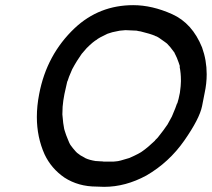

<svg xmlns="http://www.w3.org/2000/svg" viewBox="-20 -718 822 745"><path d="M421 -91 431 -92Q441 -92 482 -105Q523 -123 535 -133Q556 -148 582 -173V-174L592 -184Q616 -214 630 -235L647 -266Q664 -306 666 -314Q666 -316 668 -317Q673 -332 678 -358Q682 -387 682 -402V-408Q682 -434 677 -459L678 -461L673 -476Q667 -494 658 -511H657L658 -512L653 -519Q641 -536 628 -549L620 -555Q592 -576 584 -578H582V-579Q563 -587 526 -596Q512 -598 511 -599L467 -601L445 -599L435 -597Q416 -594 397 -587L395 -586Q382 -580 369 -573L359 -567Q358 -567 357 -565Q342 -557 317 -532L316 -531Q313 -528 310 -524L297 -509L279 -482Q269 -466 260 -449Q245 -415 242 -403L241 -402L230 -353Q225 -328 223 -304L222 -274Q225 -236 229 -218L231 -211Q236 -194 243 -178L250 -161H251V-160L253 -156Q263 -142 274 -130L279 -125Q292 -114 307 -107L312 -104Q327 -97 352 -93H355Q362 -92 370 -92Q378 -92 382 -91ZM384 7 355 6Q284 6 230 -29Q179 -64 153 -119Q123 -186 123 -264Q123 -307 132 -353Q161 -506 270 -609Q365 -698 497 -698Q570 -698 648 -663Q726 -628 764 -534Q782 -484 782 -430Q782 -394 774 -357Q774 -355 764 -306Q754 -257 695 -172.5Q636 -88 548 -37Q467 7 384 7Z"/></svg>

Font: Bad Comic
Style: Italic
Weight: 400
Italic angle: -11°
Designer: GGBotNet
Foundry: GGBotNet
Version: 0.95